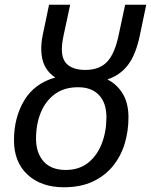

<svg xmlns="http://www.w3.org/2000/svg" viewBox="-20 -780 637 810"><path d="M249 10Q154 10 96.5 -43Q39 -96 39 -188Q39 -284 82 -356Q125 -428 213 -453Q184 -472 169 -501.5Q154 -531 154 -575Q154 -600 160 -631L187 -760H276L249 -634Q245 -616 243 -600.5Q241 -585 241 -571Q241 -526 267 -505.5Q293 -485 340 -485Q400 -485 432.5 -520Q465 -555 481 -634L508 -760H597L570 -631Q553 -549 519.5 -505.5Q486 -462 433 -445Q473 -425 497.5 -385Q522 -345 522 -285Q522 -228 506.5 -175.5Q491 -123 457.5 -81Q424 -39 372.5 -14.5Q321 10 249 10ZM257 -63Q314 -63 352 -93.5Q390 -124 409.5 -174.5Q429 -225 429 -286Q429 -345 398 -378.5Q367 -412 309 -412Q251 -412 211.5 -383Q172 -354 152 -305Q132 -256 132 -195Q132 -135 164 -99Q196 -63 257 -63Z"/></svg>

Font: Manna Sans
Style: Italic
Weight: 400
Italic angle: -12°
Designer: Monotype Design Team
Foundry: Monotype Imaging Inc.
Version: Version 2.001.1; ttfautohint (v1.8.2)